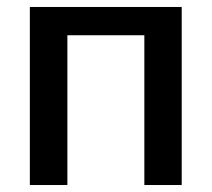

<svg xmlns="http://www.w3.org/2000/svg" viewBox="-20 -530 606 550"><path d="M500.5 0H393.5V-429H173V0H65.5V-510H500.5Z"/></svg>

Font: Lato SemiBold
Style: Regular
Weight: 600
Designer: Lukasz Dziedzic with Adam Twardoch and Botio Nikoltchev
Foundry: tyPoland Lukasz Dziedzic
Version: Version 2.015; 2015-08-06; http://www.latofonts.com/